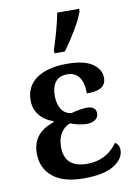

<svg xmlns="http://www.w3.org/2000/svg" viewBox="-90 -854 650 922"><g transform="rotate(-10 235.5 -393.0)"><path d="M208 -621Q242 -726 255 -796H362V-784Q350 -749 320 -698.5Q290 -648 259 -606H208ZM41 -147Q41 -247 147 -281V-286Q105 -300 80.5 -330.5Q56 -361 56 -403Q56 -471 109 -508.5Q162 -546 258 -546Q342 -546 382 -518Q422 -490 422 -449Q422 -419 400 -404Q378 -389 328 -389Q328 -441 308.5 -468.5Q289 -496 251 -496Q211 -496 192.5 -471.5Q174 -447 174 -405Q174 -365 190.5 -339Q207 -313 238 -309Q288 -322 316 -322Q336 -322 348 -313Q360 -304 360 -287Q360 -268 344.5 -256.5Q329 -245 303 -245Q285 -245 262 -250Q239 -255 224 -262Q197 -253 179 -226Q161 -199 161 -157Q161 -56 272 -56Q365 -56 420 -132Q428 -128 434 -118Q440 -108 440 -95Q440 -51 391 -20.5Q342 10 243 10Q144 10 92.5 -32.5Q41 -75 41 -147Z"/></g></svg>

Font: Noto Serif NarrowSemiBold
Style: Regular
Weight: 600
Width: 4
Designer: Monotype Design Team
Foundry: Monotype Imaging Inc.
Version: Version 1.001